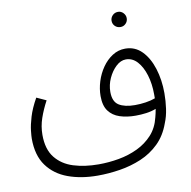

<svg xmlns="http://www.w3.org/2000/svg" viewBox="-85 -675 944 948"><g transform="rotate(-10 387.0 -201.5)"><path d="M330 188Q247 188 181.5 164Q116 140 78 88Q40 36 40 -48Q40 -60 43 -88Q46 -116 58 -156Q70 -196 97 -244L145 -222Q123 -181 109 -140.5Q95 -100 95 -57Q95 15 128.5 57Q162 99 218 116.5Q274 134 344 134Q395 134 445.5 125Q496 116 540 95Q584 74 615.5 39.5Q647 5 659 -46Q664 -64 668 -87Q645 -78 618.5 -74.5Q592 -71 565 -71Q521 -71 486 -82.5Q451 -94 431 -121Q411 -148 411 -196Q411 -232 422.5 -269Q434 -306 455.5 -337Q477 -368 506.5 -387Q536 -406 571 -406Q620 -406 654 -371.5Q688 -337 706 -280Q724 -223 724 -156Q724 -117 718.5 -78.5Q713 -40 700 -9Q679 50 639.5 88.5Q600 127 549 148.5Q498 170 441.5 179Q385 188 330 188ZM462 -208Q462 -159 491 -141Q520 -123 571 -123Q598 -123 625 -127Q652 -131 673 -139Q673 -149 673 -159Q673 -212 659.5 -256Q646 -300 622 -326.5Q598 -353 565 -353Q539 -353 515.5 -331Q492 -309 477 -276Q462 -243 462 -208ZM568 -515Q551 -515 540 -526Q529 -537 529 -553Q529 -568 540 -579.5Q551 -591 568 -591Q583 -591 594 -579.5Q605 -568 605 -553Q605 -537 594 -526Q583 -515 568 -515Z"/></g></svg>

Font: Noto Sans Arabic UI Lt
Style: Regular
Weight: 300
Designer: Monotype Design Team, Nadine Chahine and Nizar Qandah
Foundry: Monotype Imaging Inc.
Version: Version 2.010; ttfautohint (v1.8.4.7-5d5b)